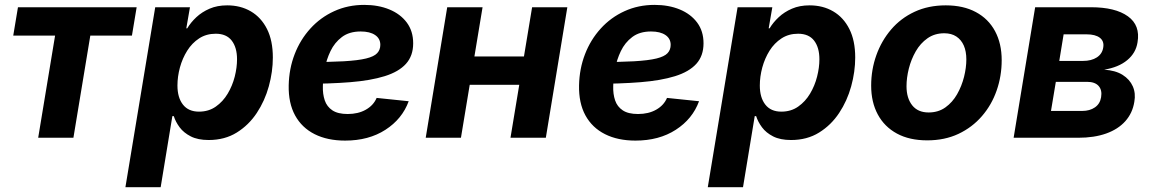

<svg xmlns="http://www.w3.org/2000/svg" viewBox="-20 -569 4760 793"><path d="M137.7 0 207.5 -421.9H34.7L54.2 -539.1H544.4L524.9 -421.9H353L283.2 0Z M498 204.1 621.1 -539.1H764.6L749.5 -452.1H753.4Q768.1 -476.6 791 -498Q814 -519.5 845.7 -533.2Q877.4 -546.9 918.5 -546.9Q973.6 -546.9 1016.1 -522Q1058.6 -497.1 1082.8 -449.2Q1106.9 -401.4 1106.9 -331.5Q1106.9 -272.9 1090.3 -212.6Q1073.7 -152.3 1040.5 -102.3Q1007.3 -52.2 957.8 -21.5Q908.2 9.3 841.8 9.3Q797.4 9.3 768.1 -5.6Q738.8 -20.5 721.9 -43.2Q705.1 -65.9 697.8 -89.4H691.9L643.6 204.1ZM801.8 -107.9Q841.8 -107.9 871.3 -128.7Q900.9 -149.4 920.4 -182.1Q939.9 -214.8 949.5 -252.4Q959 -290 959 -324.2Q959 -373 937 -401.4Q915 -429.7 871.1 -429.7Q832 -429.7 802.5 -410.4Q772.9 -391.1 753.2 -359.6Q733.4 -328.1 723.1 -290.3Q712.9 -252.4 712.9 -215.8Q712.9 -166 735.6 -137Q758.3 -107.9 801.8 -107.9Z M1405.3 11.7Q1332.5 11.7 1279.5 -14.9Q1226.6 -41.5 1198.7 -92.5Q1170.9 -143.6 1172.4 -216.3Q1173.8 -285.2 1197 -345.2Q1220.2 -405.3 1262 -451.2Q1303.7 -497.1 1360.4 -522.9Q1417 -548.8 1484.4 -548.8Q1542.5 -548.8 1588.1 -530Q1633.8 -511.2 1660.2 -475.8Q1686.5 -440.4 1686.5 -390.1Q1686.5 -338.4 1656.7 -305.4Q1627 -272.5 1568.8 -254.4Q1510.7 -236.3 1426 -229.5Q1341.3 -222.7 1231.4 -222.7L1246.6 -312.5Q1339.8 -312.5 1399.4 -315.9Q1459 -319.3 1491.9 -327.4Q1524.9 -335.4 1537.8 -349.4Q1550.8 -363.3 1550.8 -383.8Q1550.8 -409.7 1529.3 -424.3Q1507.8 -439 1469.7 -439Q1422.4 -439 1392.1 -416Q1361.8 -393.1 1345 -357.9Q1328.1 -322.8 1321 -283.9Q1314 -245.1 1313.5 -212.9Q1312.5 -180.7 1321.3 -154.5Q1330.1 -128.4 1352.8 -113.3Q1375.5 -98.1 1416 -98.1Q1459.5 -98.1 1491 -116Q1522.5 -133.8 1535.6 -164.6L1668 -150.9Q1641.1 -77.6 1572 -33Q1502.9 11.7 1405.3 11.7Z M2184.1 -335.9 2165 -218.8H1879.4L1898.9 -335.9ZM1973.1 -539.1 1883.8 0H1738.3L1827.1 -539.1ZM2323.2 -539.1 2234.4 0H2088.4L2177.7 -539.1Z M2604.5 11.7Q2531.7 11.7 2478.8 -14.9Q2425.8 -41.5 2397.9 -92.5Q2370.1 -143.6 2371.6 -216.3Q2373 -285.2 2396.2 -345.2Q2419.4 -405.3 2461.2 -451.2Q2502.9 -497.1 2559.6 -522.9Q2616.2 -548.8 2683.6 -548.8Q2741.7 -548.8 2787.4 -530Q2833 -511.2 2859.4 -475.8Q2885.7 -440.4 2885.7 -390.1Q2885.7 -338.4 2856 -305.4Q2826.2 -272.5 2768.1 -254.4Q2710 -236.3 2625.2 -229.5Q2540.5 -222.7 2430.7 -222.7L2445.8 -312.5Q2539.1 -312.5 2598.6 -315.9Q2658.2 -319.3 2691.2 -327.4Q2724.1 -335.4 2737.1 -349.4Q2750 -363.3 2750 -383.8Q2750 -409.7 2728.5 -424.3Q2707 -439 2668.9 -439Q2621.6 -439 2591.3 -416Q2561 -393.1 2544.2 -357.9Q2527.3 -322.8 2520.3 -283.9Q2513.2 -245.1 2512.7 -212.9Q2511.7 -180.7 2520.5 -154.5Q2529.3 -128.4 2552 -113.3Q2574.7 -98.1 2615.2 -98.1Q2658.7 -98.1 2690.2 -116Q2721.7 -133.8 2734.9 -164.6L2867.2 -150.9Q2840.3 -77.6 2771.2 -33Q2702.1 11.7 2604.5 11.7Z M2903.3 204.1 3026.4 -539.1H3169.9L3154.8 -452.1H3158.7Q3173.3 -476.6 3196.3 -498Q3219.2 -519.5 3251 -533.2Q3282.7 -546.9 3323.7 -546.9Q3378.9 -546.9 3421.4 -522Q3463.9 -497.1 3488 -449.2Q3512.2 -401.4 3512.2 -331.5Q3512.2 -272.9 3495.6 -212.6Q3479 -152.3 3445.8 -102.3Q3412.6 -52.2 3363 -21.5Q3313.5 9.3 3247.1 9.3Q3202.6 9.3 3173.3 -5.6Q3144 -20.5 3127.2 -43.2Q3110.4 -65.9 3103 -89.4H3097.2L3048.8 204.1ZM3207 -107.9Q3247.1 -107.9 3276.6 -128.7Q3306.2 -149.4 3325.7 -182.1Q3345.2 -214.8 3354.7 -252.4Q3364.3 -290 3364.3 -324.2Q3364.3 -373 3342.3 -401.4Q3320.3 -429.7 3276.4 -429.7Q3237.3 -429.7 3207.8 -410.4Q3178.2 -391.1 3158.4 -359.6Q3138.7 -328.1 3128.4 -290.3Q3118.2 -252.4 3118.2 -215.8Q3118.2 -166 3140.9 -137Q3163.6 -107.9 3207 -107.9Z M3809.6 10.7Q3736.3 10.7 3684.6 -17.3Q3632.8 -45.4 3605.5 -96.2Q3578.1 -147 3578.1 -215.3Q3578.1 -281.2 3599.4 -340.8Q3620.6 -400.4 3660.4 -447Q3700.2 -493.7 3757.3 -520.3Q3814.5 -546.9 3886.2 -546.9Q3959 -546.9 4010.7 -519Q4062.5 -491.2 4089.8 -440.2Q4117.2 -389.2 4117.2 -320.3Q4117.2 -254.9 4096.4 -195.3Q4075.7 -135.7 4035.6 -89.4Q3995.6 -43 3938.7 -16.1Q3881.8 10.7 3809.6 10.7ZM3815.4 -104.5Q3855.5 -104.5 3884.8 -125.5Q3914.1 -146.5 3933.1 -179.9Q3952.1 -213.4 3961.7 -251.5Q3971.2 -289.6 3971.2 -323.7Q3971.2 -356.9 3960.7 -380.9Q3950.2 -404.8 3929.9 -418.2Q3909.7 -431.6 3879.9 -431.6Q3840.3 -431.6 3810.8 -410.9Q3781.2 -390.1 3762.2 -356.9Q3743.2 -323.7 3733.6 -285.6Q3724.1 -247.6 3724.1 -212.9Q3724.1 -163.6 3747.6 -134Q3771 -104.5 3815.4 -104.5Z M4166.5 0 4255.4 -539.1H4485.8Q4586.4 -539.1 4638.4 -501.7Q4690.4 -464.4 4678.2 -394Q4671.4 -350.1 4635.7 -320.6Q4600.1 -291 4540.5 -281.2Q4586.9 -278.3 4616.5 -259.8Q4646 -241.2 4658.7 -212.4Q4671.4 -183.6 4665 -148.4Q4657.7 -102.1 4627.9 -68.6Q4598.1 -35.2 4548.8 -17.6Q4499.5 0 4432.6 0ZM4320.8 -110.8H4449.7Q4481 -110.8 4502.2 -125.5Q4523.4 -140.1 4527.8 -167.5Q4532.7 -196.8 4517.6 -213.9Q4502.4 -231 4469.7 -231H4340.8ZM4355 -317.4H4453.1Q4487.8 -317.4 4510.3 -332Q4532.7 -346.7 4536.6 -373Q4541 -398.9 4522.5 -413.1Q4503.9 -427.2 4467.8 -427.2H4373Z"/></svg>

Font: Inter 18pt
Style: Bold Italic
Weight: 700
Italic angle: -9.3988°
Designer: Rasmus Andersson
Foundry: rsms
Version: Version 4.001;git-66647c0bb